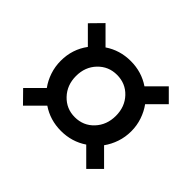

<svg xmlns="http://www.w3.org/2000/svg" viewBox="-121 -794 837 837"><g transform="rotate(45 297.0 -375.5)"><path d="M297 -160Q230 -160 177 -196L102 -121L48 -176L121 -249Q102 -275 91 -307.5Q80 -340 80 -376Q80 -447 121 -502L48 -575L102 -630L177 -555Q230 -591 297 -591Q364 -591 417 -555L492 -630L547 -575L474 -502Q493 -476 504 -443.5Q515 -411 515 -376Q515 -340 504 -307.5Q493 -275 474 -249L547 -176L492 -121L417 -196Q364 -160 297 -160ZM297 -245Q350 -245 385 -282.5Q420 -320 420 -376Q420 -432 385 -469Q350 -506 297 -506Q245 -506 209.5 -469Q174 -432 174 -376Q174 -320 209.5 -282.5Q245 -245 297 -245Z"/></g></svg>

Font: Wix Madefor Text SemiBold
Style: Regular
Weight: 600
Designer: Dalton Maag Ltd
Foundry: Dalton Maag Ltd
Version: Version 3.100